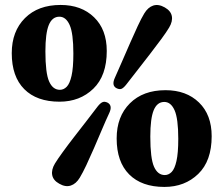

<svg xmlns="http://www.w3.org/2000/svg" viewBox="-20 -737 904 776"><path d="M225 -717Q309 -717 360.2 -667.2Q411.5 -617.5 411.5 -531Q411.5 -431 357.2 -378.5Q303 -326 220.5 -326Q128.5 -326 78 -376.8Q27.5 -427.5 27.5 -522Q27.5 -610.5 80.8 -663.8Q134 -717 225 -717ZM276.5 -520.5Q276.5 -602.5 261.5 -636Q246.5 -669.5 220 -669.5Q191 -669.5 177.2 -636Q163.5 -602.5 163.5 -529.5Q163.5 -441.5 178.5 -407.8Q193.5 -374 222 -374Q237.5 -374 249.8 -386.5Q262 -399 269.2 -430.8Q276.5 -462.5 276.5 -520.5ZM490.5 -395.5Q479.5 -381.5 471 -378Q462.5 -374.5 450 -381Q430.5 -392 444 -422Q457.5 -452 473.5 -489Q489.5 -526 505.8 -563.2Q522 -600.5 536.8 -632Q551.5 -663.5 563 -682.5Q578 -707.5 599.2 -714.5Q620.5 -721.5 646 -707Q670.5 -693 674.5 -671.8Q678.5 -650.5 663.5 -625.5Q652.5 -607 632 -579.2Q611.5 -551.5 586.5 -519Q561.5 -486.5 536.2 -454.2Q511 -422 490.5 -395.5ZM374.5 -306.5Q385.5 -320.5 394.5 -324.2Q403.5 -328 416 -321.5Q435.5 -309.5 421.5 -280Q407.5 -250 391.8 -212.8Q376 -175.5 359.8 -138Q343.5 -100.5 328.8 -69.2Q314 -38 302.5 -19Q287.5 6 266 13Q244.5 20 219.5 5.5Q195 -8 191 -29.5Q187 -51 202 -76Q213 -94 233.5 -122.2Q254 -150.5 279.2 -183Q304.5 -215.5 329.5 -247.8Q354.5 -280 374.5 -306.5ZM649 -372.5Q733 -372.5 784.2 -322.8Q835.5 -273 835.5 -186.5Q835.5 -86.5 781.2 -34Q727 18.5 644.5 18.5Q552.5 18.5 502 -32.2Q451.5 -83 451.5 -177.5Q451.5 -266 504.8 -319.2Q558 -372.5 649 -372.5ZM700.5 -176Q700.5 -258 685.5 -291.5Q670.5 -325 644 -325Q615 -325 601.2 -291.5Q587.5 -258 587.5 -185Q587.5 -97 602.5 -63.2Q617.5 -29.5 646 -29.5Q661.5 -29.5 673.8 -42Q686 -54.5 693.2 -86.2Q700.5 -118 700.5 -176Z"/></svg>

Font: Fraunces 9pt S050
Style: Bold
Weight: 700
Version: Version 1.000; ttfautohint (v1.8.3)